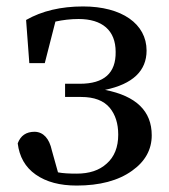

<svg xmlns="http://www.w3.org/2000/svg" viewBox="-20 -561 525 596"><path d="M218 15C289 15 347 0 390 -31C431 -60 451 -97 451 -141C451 -216 403 -263 306 -282C392 -300 435 -341 435 -404C435 -487 358 -541 238 -541C169 -541 110 -527 61 -499L71 -365H119L152 -494C175 -499 199 -502 224 -502C297 -502 339 -467 339 -400C340 -334 303 -301 228 -301H182V-260H232C272 -260 302 -249 321 -226C338 -205 347 -178 347 -143C347 -104 335 -74 311 -53C288 -32 257 -22 218 -22C195 -22 175 -23 160 -26L141 -94C133 -131 115 -151 88 -152C61 -152 44 -140 35 -116C40 -75 58 -42 91 -19C124 4 166 15 218 15Z"/></svg>

Font: AllPunType SemiBold
Style: Regular
Weight: 600
Version: 1.0